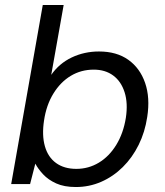

<svg xmlns="http://www.w3.org/2000/svg" viewBox="-20 -740 662 772"><path d="M285 12Q238 12 206 -2.5Q174 -17 153.5 -39Q133 -61 122 -82L101 0H25L152 -720H236L186 -439Q218 -485 268.5 -509Q319 -533 378 -533Q449 -533 496 -499.5Q543 -466 563.5 -406.5Q584 -347 572 -270Q563 -209 537.5 -157.5Q512 -106 473.5 -68Q435 -30 387 -9Q339 12 285 12ZM287 -61Q336 -61 377.5 -86Q419 -111 447.5 -157.5Q476 -204 486 -266Q495 -325 481 -369Q467 -413 435 -436.5Q403 -460 357 -460Q306 -460 264.5 -435Q223 -410 194.5 -363.5Q166 -317 157 -255Q148 -196 160.5 -152Q173 -108 205.5 -84.5Q238 -61 287 -61Z"/></svg>

Font: DM Sans 10pt
Style: Italic
Weight: 400
Italic angle: -10°
Version: Version 4.004;gftools[0.9.30]